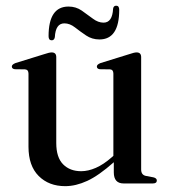

<svg xmlns="http://www.w3.org/2000/svg" viewBox="-20 -644 596 674"><path d="M80 -129V-385.5Q80 -399.5 68 -400.5L32 -401Q21.5 -402.5 21.5 -410.5Q21.5 -417.5 34 -422.5L134 -453.5Q153 -460 161.5 -460Q177.5 -460 177.5 -443.5V-142Q177.5 -91.5 201.5 -67.2Q225.5 -43 265 -43Q289.5 -43 316.5 -54.8Q343.5 -66.5 373 -92.5L378 -97V-385.5Q378 -399.5 366.5 -400.5L330 -401Q320 -402.5 320 -410.5Q320 -417.5 332.5 -422.5L432.5 -453.5Q451 -460 459.5 -460Q475.5 -460 475.5 -443.5V-49Q475.5 -30 492 -26.5L518.5 -21.5Q530.5 -18.5 530.5 -10.5Q530.5 0 516.5 0H414Q379.5 0 379.5 -39V-74.5Q326.5 -27.5 286.2 -9Q246 9.5 209 9.5Q151.5 9.5 115.8 -26.2Q80 -62 80 -129ZM329 -505.5Q303 -505.5 282.2 -519.5Q261.5 -533.5 243.2 -547.8Q225 -562 206 -562Q175 -562 172.5 -513.5Q170.5 -502.5 161.5 -502.5Q150.5 -502.5 150.5 -517Q150.5 -621 220.5 -621Q246.5 -621 267 -606.8Q287.5 -592.5 306 -578.5Q324.5 -564.5 343.5 -564.5Q374.5 -564.5 377 -613.5Q378.5 -624 388 -624Q398.5 -624 398.5 -609.5Q398.5 -505.5 329 -505.5Z"/></svg>

Font: Fraunces 72pt
Style: Regular
Weight: 400
Version: Version 1.000;[0bf87f6ff]